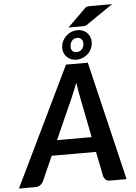

<svg xmlns="http://www.w3.org/2000/svg" viewBox="-107 -1114 823 1163"><g transform="rotate(-5 305.0 -532.0)"><path d="M0 0ZM614.5 0 442 -723H309.5L-40 0H62C72.7 0 82.1 -3 90.2 -9C98.4 -15 104.3 -21.8 108 -29.5L175 -180.5H444.5L474.5 -29.5C477.2 -20.8 481.6 -13.8 487.8 -8.2C493.9 -2.8 502.7 0 514 0ZM215.5 -272 325.5 -519C330.2 -530.3 335.8 -543.6 342.2 -558.8C348.8 -573.9 355.3 -590.3 362 -608C364.7 -590.3 367.2 -574 369.8 -559C372.2 -544 374.7 -530.8 377 -519.5L426 -272ZM296 -835C294.7 -822 295.8 -810.1 299.5 -799.2C303.2 -788.4 308.7 -779.2 316 -771.5C323.3 -763.8 332.1 -757.8 342.2 -753.5C352.4 -749.2 363.5 -747 375.5 -747C387.8 -747 399.7 -749.2 411 -753.5C422.3 -757.8 432.6 -763.8 441.8 -771.5C450.9 -779.2 458.5 -788.4 464.5 -799.2C470.5 -810.1 474.3 -822 476 -835C477.3 -848.3 476.2 -860.5 472.8 -871.5C469.2 -882.5 463.8 -892 456.5 -900C449.2 -908 440.2 -914.2 429.8 -918.5C419.2 -922.8 407.8 -925 395.5 -925C383.8 -925 372.3 -922.8 361 -918.5C349.7 -914.2 339.4 -908 330.2 -900C321.1 -892 313.4 -882.5 307.2 -871.5C301.1 -860.5 297.3 -848.3 296 -835ZM347 -835C348.7 -848.3 353.2 -858.8 360.8 -866.5C368.2 -874.2 378.3 -878 391 -878C402.7 -878 411.7 -874.2 418 -866.5C424.3 -858.8 426.7 -848.3 425 -835C423.7 -822.7 419 -812.6 411 -804.8C403 -796.9 393 -793 381 -793C368.3 -793 359.1 -796.9 353.2 -804.8C347.4 -812.6 345.3 -822.7 347 -835ZM619.5 -1063.5H492.5C486.5 -1063.5 481.2 -1063.3 476.8 -1063C472.2 -1062.7 468.2 -1061.9 464.5 -1060.5C460.8 -1059.2 457.3 -1057.1 454 -1054.2C450.7 -1051.4 447.2 -1047.7 443.5 -1043L344 -945.5H426C434.7 -945.5 441.8 -946.2 447.5 -947.5C453.2 -948.8 459.3 -952.5 466 -958.5Z"/></g></svg>

Font: Lato
Style: Bold Italic
Weight: 700
Italic angle: -7°
Designer: Lukasz Dziedzic
Foundry: tyPoland Lukasz Dziedzic
Version: Version 2.007; 2014-02-27